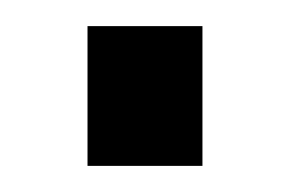

<svg xmlns="http://www.w3.org/2000/svg" viewBox="-20 -127 223 147"><path d="M135 0H47V-107H135Z"/></svg>

Font: Gemunu Libre ExtraLight Medium
Style: Regular
Weight: 500
Version: Version 1.100